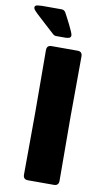

<svg xmlns="http://www.w3.org/2000/svg" viewBox="-138 -937 533 982"><g transform="rotate(10 128.5 -445.5)"><path d="M56.6 -671.4Q56.6 -696.8 81.5 -696.8H216.3Q241.2 -696.8 241.2 -671.4Q241.2 -590.8 240.5 -510Q239.7 -429.2 239.7 -348.6Q239.7 -267.6 240.5 -186.8Q241.2 -106 241.2 -25.4Q241.2 0 216.3 0H81.5Q56.6 0 56.6 -25.4Q56.6 -106 57.4 -186.8Q58.1 -267.6 58.1 -348.6Q58.1 -429.2 57.4 -510Q56.6 -590.8 56.6 -671.4ZM95.7 -751.5Q85.9 -751.5 78.6 -758.3Q54.2 -780.3 30 -802.5Q5.9 -824.7 -18.6 -847.2Q-23.4 -852.1 -31.5 -860.6Q-39.6 -869.1 -39.6 -877Q-39.6 -887.7 -23.9 -889.4Q-8.3 -891.1 -2 -891.1H99.1Q113.8 -891.1 121.1 -877.4Q124.5 -871.1 132.8 -855.5Q141.1 -839.8 150.1 -821.8Q159.2 -803.7 165.5 -788.8Q171.9 -773.9 171.9 -768.6Q171.9 -757.3 162.4 -754.4Q152.8 -751.5 144 -751.5Z"/></g></svg>

Font: Belanosima SemiBold
Style: Regular
Weight: 600
Designer: The DocRepair Project, Santiago Orozco
Foundry: Google
Version: Version 2.000